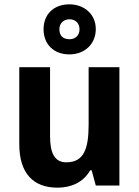

<svg xmlns="http://www.w3.org/2000/svg" viewBox="-20 -856 642 886"><path d="M300 -605C370 -605 422 -652 422 -722C422 -790 369 -836 300 -836C229 -836 181 -791 181 -721C181 -651 229 -605 300 -605ZM301 -675C270 -675 254 -692 254 -721C254 -749 274 -767 301 -767C328 -767 347 -749 347 -721C347 -692 327 -675 301 -675ZM531 -546H389V-281C389 -169 367 -107 286 -107C233 -107 211 -148 211 -227V-546H69V-190C69 -55 135 10 245 10C309 10 365 -15 396 -70H403L422 0H531Z"/></svg>

Font: Noto Sans Telugu SemiCondensed
Style: Bold
Weight: 700
Width: 4
Designer: Jelle Bosma - Monotype Design Team
Foundry: Monotype Imaging Inc.
Version: Version 2.005